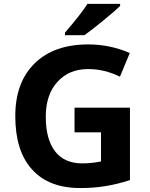

<svg xmlns="http://www.w3.org/2000/svg" viewBox="-20 -951 764 981"><path d="M411.1 -771C434.1 -787.1 466.3 -812 507.3 -845.7C547.9 -878.9 576.7 -903.8 593.8 -920.9V-931.2H426.8C406.2 -898.4 368.2 -849.1 312 -784.2V-771ZM360.8 -274.9H496.1V-126C463.4 -119.6 431.6 -116.2 399.9 -116.2C278.8 -116.2 213.9 -200.2 213.9 -355C213.9 -429.2 233.4 -488.3 272.9 -532.2C312.5 -576.2 364.7 -598.1 430.2 -598.1C486.3 -598.1 540.5 -585 592.8 -559.1L643.1 -680.2C575.2 -709.5 504.4 -724.1 431.2 -724.1C314.5 -724.1 223.1 -691.9 157.2 -627.4C91.3 -563 58.1 -473.1 58.1 -357.9C58.1 -239.3 86.4 -148.4 143.6 -85.4C200.2 -22 282.2 9.8 390.1 9.8C474.6 9.8 552.2 -1 644 -30.8V-400.9H360.8Z"/></svg>

Font: Noto Reveo Sans
Style: Bold
Weight: 700
Designer: Monotype Design team
Foundry: Monotype Imaging Inc.
Version: Version 1.04